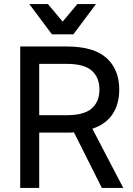

<svg xmlns="http://www.w3.org/2000/svg" viewBox="-20 -930 660 950"><path d="M346 -275Q337 -274 328 -274Q319 -274 310 -274H174V0H80V-700H310Q444 -700 507 -643Q570 -586 570 -487Q570 -416 537.5 -366Q505 -316 437 -293L590 0H484ZM174 -614V-360H310Q396 -360 434 -393.5Q472 -427 472 -487Q472 -547 434 -580.5Q396 -614 310 -614ZM125 -910H217L290 -823L363 -910H455L343 -760H237Z"/></svg>

Font: Retni Sans Medium
Style: Regular
Weight: 500
Designer: Vitaly Kuzmin
Foundry: ParaType Ltd.
Version: Version 1.00;March 2, 2019;FontCreator 11.5.0.2425 64-bit; t